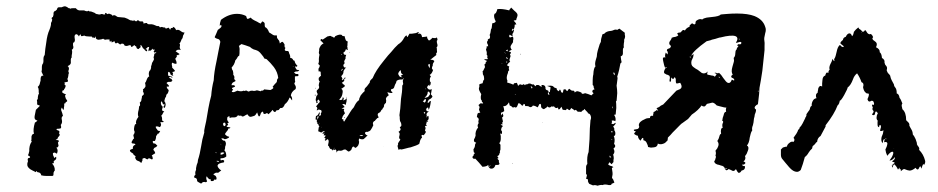

<svg xmlns="http://www.w3.org/2000/svg" viewBox="-20 -549 2979 610"><path d="M548 -376Q545 -376 545 -373Q546 -373 548 -376ZM559 -447 550 -453 547 -454Q543 -455 541 -453L538 -456L536 -460Q534 -462 529 -464V-460H524Q521 -458 522 -456Q520 -454 518 -458L517 -460L515 -461L510 -459L506 -458V-460Q504 -462 501 -462H498L496 -463Q495 -464 492 -463L488 -462Q485 -468 479 -466Q466 -472 462 -472H453Q448 -472 447 -476Q440 -476 436 -474Q436 -481 432 -481H424Q419 -486 416 -484Q414 -480 410 -482L407 -484L405 -486V-483H402Q397 -485 396 -484L391 -486L386 -489Q376 -493 376 -493Q358 -495 354 -495L349 -498L346 -500Q339 -502 338 -498Q337 -502 331 -504Q326 -507 321 -504Q318 -508 314 -508V-503H309Q303 -506 298 -503H294L290 -504Q285 -504 281 -508L276 -510Q274 -511 268 -513Q266 -511 264 -513L263 -514L262 -515Q257 -511 247 -516H232Q225 -517 221 -523H216H212Q205 -523 203 -521L201 -523Q198 -522 194 -526L190 -528Q188 -529 185 -529L181 -528L176 -526H168Q162 -526 161 -519L157 -515Q149 -513 150 -504V-501L149 -499L148 -494Q146 -496 145 -493Q143 -491 145 -488L146 -487Q145 -480 142 -476Q143 -469 137 -454Q130 -439 127 -414L124 -394L122 -374Q118 -370 118 -361V-354L117 -348Q113 -344 113 -335V-328L112 -321Q113 -318 118 -308Q110 -311 109 -299V-293L107 -286Q106 -278 100 -273Q103 -268 103 -262V-257Q103 -253 104 -252Q100 -247 100 -234Q96 -232 98 -226V-217Q100 -216 107 -213L94 -200L92 -190L90 -180Q88 -168 99 -166Q94 -160 91 -160Q84 -136 88 -124Q82 -124 80 -115V-108Q80 -103 79 -102L81 -99Q76 -93 74 -83L73 -76V-69Q71 -59 69 -56L71 -54L73 -53Q77 -51 75 -48Q65 -47 69 -37Q63 -23 72 -15Q74 -12 82 -8L94 -2L95 -6L99 -2L104 -1Q110 1 111 8Q119 10 128 10H144Q148 10 149 9L150 5V0Q152 -6 154 -7Q155 -20 145 -30Q147 -29 151 -31Q152 -32 150 -35L153 -39L157 -42Q160 -46 158 -51L152 -47L151 -51L149 -55Q147 -61 149 -63Q153 -65 155 -64L158 -62L161 -61Q166 -73 159 -80Q164 -80 166 -86L165 -91L164 -96Q167 -99 167 -101Q166 -104 162 -104H159L157 -106Q161 -106 162 -107Q162 -108 164 -112L168 -117Q172 -121 167 -126Q170 -128 168 -133L166 -134L163 -135Q160 -136 159 -139L163 -140H167Q170 -141 172 -141Q176 -142 173 -152Q178 -158 177 -165L176 -171Q175 -174 177 -178L179 -180L180 -181Q179 -187 174 -200Q175 -207 177 -207Q182 -195 183 -204Q183 -209 184 -212V-220L188 -221Q187 -223 190 -225Q195 -227 193 -230L191 -233L189 -236Q187 -242 187 -243Q186 -246 190 -250H187L185 -251L179 -254Q177 -256 178 -259Q178 -262 181 -262L184 -263Q182 -266 186 -268Q187 -269 187 -271L188 -273V-275L190 -276L187 -278Q184 -280 186 -285L184 -286Q186 -288 189 -288L194 -289Q198 -290 194 -298L196 -303L197 -308Q197 -313 199 -317L197 -323Q202 -334 195 -339Q207 -344 205 -353V-360Q205 -364 208 -367Q207 -370 208 -374L209 -380Q210 -387 208 -391Q214 -394 213 -401L212 -405V-410Q212 -414 216 -415Q218 -419 218 -422L217 -430Q216 -438 221 -440Q224 -441 226 -439L229 -436L231 -433Q232 -438 237 -440Q236 -434 240 -434L248 -436Q252 -433 264 -433H270Q273 -433 274 -429Q277 -431 280 -428L281 -429L282 -431Q284 -433 285 -433Q282 -428 288 -424Q293 -422 295 -423L302 -424L308 -426Q312 -422 317 -423L320 -424Q322 -424 323 -423H324L325 -424Q326 -425 328 -423V-419Q328 -418 330 -416L333 -420L334 -418L335 -414Q337 -415 340 -416.5Q343 -418 344 -418Q345 -411 349 -411L352 -413H354Q355 -412 357.5 -410.5Q360 -409 361 -408Q362 -407 364 -409L365 -410H367Q373 -412 376 -404Q379 -403 383 -403L387 -404Q393 -407 396 -404Q396 -401 397 -400Q401 -400 407 -406Q408 -403 413 -401Q413 -394 420 -393L423 -396L426 -398Q428 -402 425 -405H429L432 -400L434 -396L438 -393L441 -389Q444 -386 447 -386Q448 -390 447 -391Q445 -393 442 -393L445 -395L448 -398Q451 -401 454 -399Q451 -391 452 -386Q455 -390 460 -388V-391H464Q462 -394 464 -394Q466 -394 467 -391Q471 -392 472 -391L470 -388L468 -386Q471 -380 473 -382L476 -384V-381L470 -378V-374L469 -371Q467 -366 469 -363Q470 -360 466 -354L463 -349L462 -344L460 -338V-333Q458 -325 455 -324Q451 -316 454 -306Q450 -305 447 -298L445 -293L443 -288H442L441 -284L442 -280Q443 -274 441 -272L438 -268L434 -265Q436 -262 434 -259Q434 -258 435 -257Q436 -256 436 -254Q438 -251 436 -248Q432 -244 431 -244V-240L430 -237V-235L429 -232Q430 -228 424 -223Q427 -213 422 -211L421 -202L419 -194Q417 -183 420 -178Q409 -164 413 -155L409 -154L407 -148L406 -142Q405 -135 408 -130L406 -123L404 -121Q403 -120 406 -109Q403 -108 402 -105L401 -103L399 -100Q396 -93 403 -93H406L408 -92Q410 -92 410 -89Q401 -87 402 -76Q383 -72 403 -61Q403 -59 405 -57L409 -54Q413 -50 409 -49Q412 -39 418 -38L423 -36L429 -31L430 -34L432 -38Q434 -41 432 -44L435 -46L439 -47Q442 -47 444 -44H445Q448 -42 449 -43L450 -44L451 -45Q453 -48 461 -43Q463 -42 464.5 -43.5Q466 -45 465 -48L464 -52L462 -55L468 -59L473 -62Q473 -67 467 -73Q469 -79 472 -80L476 -82L480 -86L477 -89L475 -91Q472 -94 468 -93Q464 -98 465.5 -100Q467 -102 472 -101Q476 -108 476 -117Q480 -120 480 -124Q484 -122 489 -133Q481 -132 479 -138Q474 -143 475 -147Q479 -148 482 -147L485 -146L488 -145Q495 -152 489 -160L492 -161H495Q497 -160 501 -162Q500 -163 498 -164L496 -166H495V-172Q495 -178 492 -181Q495 -183 497 -188Q499 -193 502 -195Q498 -196 496 -197.5Q494 -199 495 -201L496 -206Q498 -209 496 -211Q489 -217 492 -227Q493 -227 495 -225L497 -220Q498 -216 502 -218Q504 -216 502 -214L500 -211Q498 -208 503 -206Q510 -218 502 -228L503 -231V-233L504 -234V-236Q505 -239 507 -241L508 -244V-246L510 -250Q513 -251 514 -255L515 -258L516 -261L515 -264L512 -267Q509 -272 510 -274Q516 -273 517 -275Q517 -276 516 -278L509 -285Q512 -289 517 -289H522L526 -290L525 -292H528Q526 -296 525 -298L521 -300L517 -302V-301Q519 -307 522 -305L525 -303L528 -301Q527 -308 515 -308L514 -312V-316Q513 -319 516 -321L520 -318L521 -315L522 -312L524 -311L525 -310Q529 -308 531 -308Q527 -312 530 -315Q526 -321 530 -321H533L536 -324L532 -329L527 -334V-338L526 -342Q525 -346 527 -350Q534 -346 540 -346Q542 -349 540 -355L538 -359L537 -363L539 -365L541 -368Q543 -370 541 -373L546 -375L551 -377Q548 -379 538 -386Q540 -389 545 -391H555Q551 -394 551 -400L552 -406Q552 -409 550 -411Q553 -413 555 -419L557 -424L560 -428L561 -433L562 -437L564 -440L565 -443L567 -445Z M598 9 599 8 601 6Q599 -3 603 -9Q602 -14 605 -25L608 -33L609 -41Q615 -59 619 -84L623 -106L629 -128Q628 -134 631 -146L633 -155L635 -164L642 -205Q646 -227 651 -245Q653 -271 659 -294Q660 -319 668 -355L674 -386L680 -416Q678 -424 673 -425L667 -427Q663 -429 662 -431L667 -442L672 -454L676 -457L681 -461Q686 -466 682 -470Q681 -469 678 -467Q678 -475 682 -486Q707 -505 733 -505Q749 -505 762 -498Q764 -490 766 -489Q768 -489 771 -490L774 -492L777 -493Q779 -488 797 -480Q798 -479 802 -477L808 -474L811 -478L813 -481Q820 -479 821 -474V-468L822 -463Q830 -460 835 -446L840 -443L846 -439Q852 -435 858 -437L860 -435Q859 -428 863 -425L864 -423L866 -421Q868 -418 869 -411Q875 -417 878 -416Q879 -416 884 -408V-402Q884 -398 887 -397L886 -395L885 -393Q884 -390 886 -388L890 -387H894Q899 -385 898 -381Q903 -372 902 -365Q907 -365 910 -361Q912 -356 916 -356Q916 -352 919 -347L922 -343L925 -340Q923 -336 922 -337L920 -338H918Q917 -337 919 -333L921 -330L923 -327Q928 -327 931 -326Q928 -322 924 -322H920L914 -319Q919 -313 922 -314H926L929 -311Q927 -306 924 -307H920L917 -306V-293Q919 -291 917 -288L915 -283Q917 -280 919 -276Q921 -271 919 -266Q905 -257 904 -245Q909 -240 908 -230Q905 -234 904 -235L903 -237Q901 -239 900 -239Q894 -224 885 -218Q880 -204 871 -206L868 -203L866 -200Q863 -198 859 -199Q853 -187 846 -200Q842 -194 833 -186L831 -188L828 -190Q821 -185 817 -188V-190L816 -192Q816 -194 815.5 -194.5Q815 -195 814 -194Q810 -192 809 -190L807 -184Q804 -176 801 -181L799 -186L797 -192Q792 -183 788 -181Q776 -177 775 -178Q771 -178 766 -186L760 -183L755 -180Q749 -177 746 -182Q741 -180 736 -183Q732 -176 724 -176H717Q714 -176 710 -174Q709 -176 709 -180Q701 -178 702 -173Q700 -168 707 -160Q705 -158 702 -157Q706 -153 704 -151L701 -150Q699 -148 701 -146Q702 -146 712 -144Q711 -141 709 -141H707L705 -140Q705 -136 700 -131L697 -127Q695 -125 695 -122Q703 -114 708 -115Q708 -111 704 -110L700 -108L696 -107H693L690 -109Q686 -110 683 -109Q688 -101 694 -102Q701 -95 695 -82Q696 -78 693 -71Q699 -66 699 -52Q693 -46 681 -46Q679 -43 682 -39Q686 -42 690 -40Q694 -39 691 -33Q656 -28 683 -7L681 -6Q680 -5 677.5 -3.5Q675 -2 673 0Q669 -1 665 0L662 2L658 4Q658 5 660 7L662 8L664 9Q668 13 668 18Q668 24 661 21Q660 28 649 26L650 24V21Q643 22 637 11Q633 16 638 27Q637 28 636 29Q635 30 634 30L629 29Q623 29 620 34Q616 34 613 31L609 29L606 26Q607 22 604 18Q603 17 597 15Q596 13 598 9ZM727 -274 723 -272 718 -270Q715 -268 721 -264L718 -261Q717 -260 717 -260Q717 -258 716 -258Q720 -255 725 -257L730 -259L734 -261Q747 -257 754 -261Q755 -260 757 -260Q761 -262 764 -261L767 -259L771 -258Q774 -261 781 -261L787 -260L793 -261Q796 -263 801 -261L808 -259L810 -261H814Q818 -262 819 -265L829 -264L839 -263L843 -265L846 -267Q851 -270 846 -273Q851 -280 859 -288L860 -292V-295Q862 -300 864 -301Q862 -320 850 -336L839 -349L827 -361L824 -362L820 -363Q818 -368 811 -376L806 -382L800 -387L793 -390L786 -392Q779 -395 774 -400L760 -405L747 -409L743 -406L739 -403Q742 -396 741 -388V-380L740 -372Q736 -371 733 -364L730 -360L727 -356Q727 -353 726 -351L723 -344Q718 -336 716 -335L717 -329L720 -324Q722 -315 721 -312Q724 -308 725 -304Q722 -298 729 -292Q727 -291 724 -289Q721 -287 720 -287Q715 -282 716 -278Q726 -280 727 -274ZM689 -156Q688 -152 692 -148Q700 -150 695 -159Q689 -160 689 -156ZM687 -65 684 -64H681V-57L684 -58L688 -59Q689 -60 693 -63Q691 -65 687 -65ZM672 -38H668Q667 -37 670 -36L672 -35L673 -34L676 -37ZM684 -87Q682 -92 680 -92Q683 -89 684 -87ZM667 -62V-66Q663 -65 667 -62ZM910 -337 912 -336Q913 -336 911 -338Q911 -337 910 -337ZM681 -52 683 -51Q683 -52 682 -53Q682 -52 681 -52ZM682 -75 683 -74Q683 -75 682 -75ZM675 -56Z M1008 -411 998 -421Q1000 -428 1005 -423L1011 -427L1017 -431Q1020 -434 1024 -434Q1029 -436 1032 -434Q1034 -432 1037 -432L1038 -431Q1039 -430 1040 -430Q1042 -428 1044 -432L1045 -434L1047 -435Q1059 -441 1066 -438Q1066 -434 1075 -434L1076 -429L1078 -423Q1079 -419 1085 -417L1084 -412V-408Q1084 -402 1083 -401L1084 -398V-395Q1086 -392 1084 -390L1079 -393Q1077 -385 1071 -382Q1072 -373 1080 -375Q1077 -368 1078 -363Q1070 -351 1076 -349Q1070 -344 1071 -340Q1073 -332 1080 -335Q1072 -327 1071 -321V-318L1070 -315Q1069 -312 1064 -307Q1068 -300 1068 -298L1067 -297Q1065 -296 1067 -294Q1071 -296 1072 -298L1074 -301L1076 -303Q1081 -301 1073 -298Q1077 -292 1066 -286L1069 -283L1071 -281Q1074 -280 1076 -276Q1073 -272 1072 -272L1069 -270L1068 -269L1064 -267Q1071 -263 1068 -252Q1067 -242 1059 -234Q1057 -231 1061 -231L1064 -232H1067L1069 -240Q1075 -238 1070 -230Q1080 -232 1081 -238Q1082 -234 1081 -227L1078 -215Q1075 -220 1067 -218Q1070 -216 1075 -209Q1068 -206 1065 -203Q1071 -204 1072 -203Q1075 -202 1072 -198L1076 -189Q1073 -186 1069 -180L1066 -171Q1067 -170 1071 -170Q1070 -163 1074 -163Q1077 -169 1086 -182L1092 -192L1098 -201L1104 -208L1108 -216Q1114 -227 1121 -231Q1120 -235 1126 -246Q1133 -255 1139 -260Q1136 -265 1142 -271L1146 -275L1149 -279Q1153 -285 1155 -287Q1154 -289 1157 -294L1161 -298L1164 -301Q1173 -324 1200 -357Q1214 -375 1223 -384L1234 -397L1245 -408Q1257 -415 1264 -429Q1269 -437 1272 -436L1273 -435V-433Q1272 -432 1273 -431.5Q1274 -431 1275 -432Q1279 -438 1281 -442Q1287 -441 1302 -444L1304 -445L1306 -446Q1310 -448 1311 -447L1309 -444L1307 -441Q1319 -446 1321 -431L1330 -432L1337 -433Q1336 -427 1343 -420L1349 -424L1354 -429L1358 -428H1361Q1363 -427 1368 -430L1370 -424Q1370 -421 1367 -418Q1369 -418 1368 -414L1369 -410L1370 -406Q1370 -400 1367 -399L1368 -394V-389Q1370 -383 1365 -378Q1367 -376 1366 -374L1357 -367L1352 -363L1347 -359Q1356 -360 1360 -355L1358 -351L1356 -348Q1354 -342 1355 -341Q1349 -330 1356 -327Q1352 -314 1345 -311Q1349 -307 1349 -305L1347 -303L1346 -300Q1345 -296 1346 -290Q1350 -288 1348 -283Q1348 -278 1344 -277Q1343 -276 1343 -279H1345V-280Q1337 -277 1337 -270L1340 -267L1342 -265Q1348 -263 1352 -266Q1351 -262 1349 -249L1352 -246L1354 -242L1352 -239L1349 -236Q1346 -234 1342 -232L1338 -224Q1341 -221 1343 -224L1345 -227Q1346 -228 1349 -228L1348 -221L1347 -215Q1345 -205 1342 -200L1340 -208Q1336 -206 1335 -205V-202L1333 -200L1337 -196L1340 -195L1343 -194Q1337 -193 1335 -186L1336 -180L1334 -175Q1339 -181 1340 -181Q1342 -181 1342 -173L1340 -167V-163Q1338 -162 1337 -162.5Q1336 -163 1337 -165H1340V-168Q1336 -166 1335 -158L1333 -152Q1331 -148 1330 -146Q1333 -144 1332 -141L1330 -134Q1334 -132 1332 -127L1329 -123L1326 -119Q1324 -122 1319 -119L1320 -115L1321 -112Q1317 -109 1315 -103L1312 -92Q1305 -87 1285 -81Q1283 -81 1277.5 -79.5Q1272 -78 1268 -77L1260 -75L1255 -74Q1251 -76 1246 -73L1245 -77L1244 -81Q1242 -86 1245 -90Q1243 -92 1247 -98L1250 -102L1252 -106Q1246 -109 1249 -118L1250 -124Q1248 -129 1246 -130Q1257 -137 1250 -144L1253 -147L1255 -149V-155L1253 -161Q1250 -164 1250 -172V-177L1249 -183Q1252 -200 1254 -235L1257 -256Q1258 -265 1258 -277L1260 -280L1261 -282L1260 -289Q1259 -292 1261 -296Q1247 -298 1240 -292L1238 -285Q1236 -283 1234 -277L1232 -271Q1231 -267 1222 -265Q1222 -260 1224 -258L1226 -257L1227 -254Q1223 -253 1219 -254L1215 -255L1211 -256Q1211 -253 1213 -251L1214 -249L1215 -246Q1207 -241 1206 -235L1207 -229L1206 -222Q1200 -218 1200 -213Q1201 -212 1198 -207L1196 -205L1195 -202Q1191 -200 1190 -196L1188 -193L1185 -191Q1180 -189 1180 -185Q1180 -180 1183 -177L1182 -175Q1181 -174 1179 -174Q1171 -166 1171 -165Q1167 -164 1165 -159Q1164 -157 1166 -151Q1162 -142 1157 -135Q1154 -132 1150 -131Q1149 -130 1147 -130Q1143 -131 1140 -128Q1139 -124 1142 -122L1144 -120L1148 -119Q1137 -108 1135 -107Q1129 -105 1121 -109Q1120 -107 1120 -103V-101L1121 -99Q1121 -93 1118 -87Q1113 -80 1108 -79Q1101 -90 1096 -73Q1089 -66 1086 -68L1082 -71L1078 -74H1073Q1069 -72 1067 -71Q1065 -70 1060 -70Q1054 -73 1048 -64L1049 -69L1048 -72Q1047 -76 1041 -72Q1038 -74 1039 -77H1042V-80L1040 -77L1038 -74Q1037 -72 1035 -70V-73L1032 -76Q1030 -74 1027 -79L1025 -84L1023 -86L1022 -87L1024 -97Q1025 -103 1022 -106Q1021 -108 1018 -105L1016 -103L1013 -102Q1012 -103 1012 -105L1014 -107Q1016 -109 1010 -112L1012 -114L1013 -115Q1015 -118 1014 -119H1008Q1009 -122 1011 -126Q1007 -124 1005 -123Q1005 -129 1008 -129H1010Q1011 -130 1011 -132Q1010 -133 1005 -131L1003 -129L1000 -128L996 -130L991 -132L992 -140Q992 -145 995 -148Q993 -148 991 -150H993V-152Q981 -160 991 -179L995 -181L998 -182Q1001 -185 999 -188Q1004 -195 1000 -199Q993 -202 990 -200L989 -199Q987 -198 986 -199Q991 -207 984 -211Q989 -216 991 -220Q996 -223 996 -227Q994 -231 991 -233Q989 -230 985 -224Q983 -230 983 -233L984 -238L985 -243Q990 -248 989 -251L987 -255L986 -259Q986 -262 989 -264L992 -267Q994 -269 994 -273Q992 -277 993 -281L994 -286L996 -290Q991 -294 993 -302L997 -306L1000 -309L999 -313V-319Q997 -325 993 -321Q991 -327 992 -331L995 -336L996 -341L994 -343L991 -346Q994 -351 993 -361Q993 -364 993.5 -367Q994 -370 994.5 -372.5Q995 -375 995 -376Q993 -378 993 -383L994 -388V-392Q994 -396 999 -404Q1003 -409 1008 -411ZM995 -187Q998 -191 994 -192Q992 -186 989 -183Q986 -180 984 -181Q982 -170 983 -169Q984 -168 987 -169Q991 -172 992 -177Q995 -182 995 -187ZM1246 -318 1245 -314 1247 -310 1249 -307Q1251 -303 1257 -305L1253 -308Q1255 -310 1256 -310L1258 -311L1261 -312Q1252 -315 1254 -326Q1249 -324 1248 -321ZM1337 -240 1340 -241 1344 -246 1347 -251 1345 -254 1344 -257Q1341 -259 1339 -257Q1339 -246 1329 -239Q1330 -238 1334 -239ZM1326 -225 1329 -223Q1334 -227 1333 -233Q1330 -236 1329 -233L1327 -230Q1325 -228 1323 -228ZM1341 -340 1343 -336Q1344 -334 1344 -332Q1347 -337 1345 -346Q1339 -345 1341 -340ZM1134 -118Q1130 -121 1122 -119Q1128 -115 1134 -118ZM985 -223V-221L987 -222L989 -223Q991 -225 991 -226H985ZM1328 -189 1329 -187 1331 -191 1329 -193 1326 -192ZM1066 -328 1064 -326Q1064 -324 1065 -324L1067 -326L1069 -329Q1069 -332 1066 -329ZM1336 -153 1335 -149H1329L1332 -151ZM1264 -301 1257 -296Q1261 -295 1264 -301ZM1334 -265 1330 -270Q1332 -265 1334 -265ZM979 -247Q980 -246 985 -246Q984 -249 979 -247ZM987 -177 989 -179 991 -178 989 -176Q987 -174 987 -175ZM988 -161 987 -156Q990 -159 988 -161ZM1074 -175 1073 -177Q1077 -177 1075 -174ZM1064 -374 1067 -376Q1064 -378 1064 -374ZM982 -268H983L982 -270Q981 -270 981 -269Q981 -268 982 -268ZM1257 -305 1256 -301Q1259 -304 1257 -305ZM1090 -382V-383L1092 -384Q1093 -383 1090 -382ZM995 -158H994Q994 -156 995 -156ZM1001 -144Q1002 -144 1002 -146Q1001 -146 1001 -144ZM1081 -241H1082L1081 -239Q1079 -239 1081 -241ZM1358 -416H1357V-415Z M1485 -55Q1483 -57 1489 -63Q1484 -64 1485 -70Q1483 -73 1485 -76L1487 -79L1488 -82L1489 -85V-89Q1491 -94 1493 -96Q1484 -97 1486 -106L1489 -112L1491 -118Q1489 -132 1499 -144Q1495 -151 1501 -158Q1499 -162 1500 -164L1501 -170Q1500 -175 1495 -177L1496 -183L1497 -187Q1498 -191 1506 -191Q1504 -194 1502 -200V-203L1503 -205Q1505 -210 1500 -215Q1507 -222 1509 -221L1511 -220Q1514 -220 1515 -221Q1515 -222 1514 -223L1512 -225Q1510 -226 1511 -229Q1505 -234 1509 -250L1506 -255L1503 -261Q1500 -268 1503 -273Q1502 -280 1504 -282L1508 -283L1514 -285Q1513 -287 1515 -291L1516 -294L1518 -296V-301L1517 -308Q1515 -310 1514 -314V-318L1513 -322Q1515 -323 1517 -328L1519 -332L1521 -336L1520 -340L1519 -344L1520 -345Q1521 -346 1522 -346L1523 -349Q1523 -353 1526 -353Q1527 -357 1524 -357L1521 -358L1518 -361H1529Q1531 -362 1529 -364L1528 -366V-367Q1530 -372 1526 -376Q1528 -382 1524 -391Q1527 -398 1526 -402H1531L1530 -407L1528 -411Q1526 -418 1530 -419Q1528 -425 1535 -426Q1537 -428 1537 -433L1536 -436V-439L1538 -444L1539 -450Q1539 -456 1542 -459L1543 -467L1544 -475Q1553 -476 1555 -481Q1547 -496 1551 -505Q1555 -506 1557 -511L1559 -516L1560 -520Q1574 -522 1598 -516L1599 -519L1601 -521Q1602 -523 1604 -525L1609 -520L1614 -515Q1623 -508 1624 -503Q1625 -501 1623 -495L1621 -490L1620 -485Q1614 -485 1612 -483Q1621 -475 1620 -470L1618 -471L1616 -472L1615 -468V-464Q1613 -457 1612 -456Q1614 -453 1611 -446L1608 -441Q1608 -437 1609 -435Q1606 -434 1604 -436L1602 -437L1600 -439Q1598 -437 1598 -436V-432Q1600 -428 1608 -433Q1611 -432 1611 -425L1610 -420V-415L1606 -409L1603 -404Q1600 -398 1606 -391Q1599 -388 1596 -386Q1602 -384 1603 -383Q1604 -380 1600 -376Q1602 -374 1602 -370L1600 -364Q1597 -356 1601 -353L1596 -349L1592 -344Q1589 -340 1598 -338Q1595 -332 1598 -326Q1593 -322 1594 -318Q1587 -302 1592 -293V-291L1591 -287Q1605 -283 1611 -280Q1612 -284 1615 -285H1618L1622 -286Q1623 -284 1624.5 -280.5Q1626 -277 1626 -276Q1628 -278 1630 -280L1632 -281Q1635 -281 1636 -280Q1640 -278 1644 -282L1648 -278Q1649 -282 1655 -281Q1660 -285 1666 -283L1670 -281Q1673 -280 1676 -281L1677 -279L1679 -277Q1681 -275 1682 -275Q1682 -278 1685 -279H1690L1693 -278L1695 -276L1701 -273V-276L1700 -279Q1711 -280 1713 -272V-268L1714 -265Q1715 -263 1722 -261Q1720 -258 1727 -256Q1727 -258 1727.5 -261Q1728 -264 1728.5 -266Q1729 -268 1729 -269.5Q1729 -271 1729 -272L1724 -274L1718 -276Q1732 -278 1737 -275L1739 -273L1741 -271Q1743 -270 1749 -268Q1747 -264 1755 -259L1757 -262L1759 -265L1761 -262L1762 -259Q1763 -255 1767 -254Q1769 -256 1769 -258L1770 -263Q1770 -266 1777 -265Q1781 -258 1783 -260L1785 -264Q1787 -266 1789 -267Q1794 -262 1797 -261H1801Q1805 -261 1806 -255Q1811 -260 1816 -259L1822 -257L1827 -255Q1828 -248 1839 -253L1849 -250L1859 -246L1866 -253Q1861 -256 1862 -260Q1863 -264 1869 -265L1867 -269Q1866 -271 1866 -274Q1866 -276 1865 -277L1863 -279V-294Q1863 -297 1863.5 -303Q1864 -309 1865 -312Q1866 -334 1872 -338Q1869 -346 1873 -359L1876 -369L1877 -379L1879 -388L1882 -398Q1885 -410 1889 -416Q1889 -425 1894 -440Q1895 -440 1897 -441Q1899 -442 1900 -442Q1906 -450 1922 -451L1926 -452L1931 -454Q1936 -456 1941 -454Q1943 -455 1945 -456.5Q1947 -458 1948 -458L1957 -451L1965 -445V-439L1966 -434Q1966 -428 1963 -423V-417L1962 -411Q1961 -404 1962 -398Q1959 -396 1959 -391V-382Q1960 -372 1952 -370Q1953 -359 1955 -351Q1954 -351 1951 -347L1949 -337L1947 -327Q1944 -314 1941 -306Q1943 -300 1941 -292L1940 -284L1939 -277Q1941 -263 1941 -253L1940 -241L1939 -229L1937 -227Q1938 -221 1938 -206L1937 -196L1936 -185H1934L1931 -184Q1938 -174 1935 -164Q1926 -168 1923 -165Q1927 -160 1922 -158Q1925 -154 1929 -155L1932 -157L1936 -159Q1937 -155 1928 -147Q1934 -139 1931 -136Q1935 -132 1935 -125Q1935 -117 1930 -117Q1935 -105 1931 -92Q1939 -84 1929 -77Q1932 -72 1932 -68Q1932 -62 1928 -58Q1930 -52 1930 -46L1929 -40V-34L1927 -32Q1925 -29 1923 -27Q1918 -32 1917 -34L1915 -31L1912 -27Q1914 -24 1920 -22L1924 -21L1929 -18Q1924 -16 1924 -15L1925 -8L1926 -1Q1927 4 1925 12Q1923 16 1928 21L1930 26L1932 31L1928 33L1923 35Q1923 39 1918 39H1914L1910 38Q1899 36 1895 39Q1891 38 1886 39L1878 41Q1871 38 1864 40Q1860 38 1852 35Q1849 31 1848 27V22Q1848 20 1842 19L1843 15L1844 11Q1846 6 1842 4V-18Q1842 -24 1846 -28Q1844 -52 1850 -66Q1854 -110 1854 -141Q1854 -143 1856 -167Q1859 -174 1857 -180Q1855 -188 1848 -189Q1848 -191 1846 -193L1843 -196Q1838 -201 1837 -203Q1837 -202 1836 -202L1835 -200L1832 -198Q1828 -197 1827 -193Q1825 -194 1821 -194H1817Q1814 -194 1810 -200Q1808 -200 1806 -198L1803 -200L1801 -202Q1798 -203 1795 -206Q1791 -199 1789 -199Q1788 -199 1781 -204Q1780 -200 1776 -199L1772 -200H1768Q1767 -202 1765.5 -205.5Q1764 -209 1764 -210L1760 -205Q1759 -202 1757 -202Q1753 -199 1753 -208Q1750 -205 1746 -206Q1741 -208 1740 -212Q1739 -209 1732 -211Q1726 -204 1719 -211Q1717 -207 1714 -206L1711 -204L1708 -202Q1699 -205 1699 -211V-215Q1699 -217 1697 -219Q1693 -219 1692 -215L1690 -211L1688 -208Q1680 -213 1676 -213Q1673 -215 1671 -211Q1665 -206 1660 -211L1655 -212H1649L1648 -214V-216Q1648 -218 1644 -219Q1641 -213 1640 -213L1638 -214L1635 -217Q1632 -221 1627 -221Q1627 -220 1625 -216L1623 -211Q1620 -205 1614 -209Q1610 -206 1607 -209L1604 -212Q1603 -213 1600 -213Q1599 -214 1597 -224Q1589 -210 1579 -212L1581 -204L1582 -196Q1581 -196 1580 -195Q1579 -194 1578 -193L1574 -192Q1570 -191 1573 -182Q1575 -186 1576 -189Q1579 -184 1579 -182Q1579 -177 1575 -176Q1577 -166 1578 -163Q1574 -159 1577 -154H1571Q1571 -152 1574 -151L1576 -150L1578 -148Q1573 -146 1572 -136Q1574 -132 1575 -131Q1575 -126 1574 -123L1572 -124L1569 -125L1571 -117V-108Q1571 -99 1566 -94Q1571 -90 1570 -86V-74L1569 -71Q1567 -68 1569 -66L1567 -62L1566 -58Q1565 -55 1560 -53Q1562 -49 1564 -47L1560 -45Q1567 -38 1565 -37V-34Q1565 -33 1567 -29Q1566 -25 1561 -25H1554Q1552 -17 1546 -14Q1537 -11 1533 -18Q1533 -18 1532 -20Q1531 -23 1531 -25Q1527 -20 1513 -19L1502 -32L1490 -45Q1485 -43 1482 -47Q1479 -51 1485 -55ZM1606 -453Q1606 -452 1607 -451Q1608 -451 1609 -452Q1610 -453 1612 -456L1611 -457L1609 -458Q1607 -454 1606 -453ZM1725 -247Q1726 -248 1724 -252L1723 -255L1722 -257Q1718 -250 1725 -247ZM1589 -367Q1588 -368 1588 -367Q1588 -365 1589 -364L1592 -361Q1593 -362 1593 -363L1592 -365Q1590 -367 1589 -367ZM1932 -318H1927L1929 -316L1930 -314Q1930 -312 1932 -310Q1933 -311 1933 -314ZM1672 -270 1670 -273Q1668 -275 1666 -275Q1668 -271 1669 -268Q1670 -268 1672 -270ZM1917 -55V-52L1916 -50Q1921 -48 1922 -49ZM1927 -130Q1923 -134 1921 -130Q1924 -127 1927 -130ZM1587 -388 1593 -386V-389L1592 -392L1590 -390Q1588 -389 1587 -388ZM1928 -205Q1927 -206 1927 -212Q1924 -205 1928 -205ZM1591 -349V-356Q1587 -350 1591 -349ZM1533 -18Q1538 -20 1538 -25Q1536 -21 1533 -18ZM1926 -105 1920 -108Q1923 -104 1926 -105ZM1584 -382V-383Q1583 -382 1583 -381Q1584 -381 1586 -379Q1587 -380 1585 -381ZM1575 -349 1574 -348V-347Q1577 -347 1575 -349ZM1635 -376V-378Q1632 -378 1634 -376Q1635 -375 1635 -376ZM1534 -24Q1535 -25 1533 -25Q1532 -24 1534 -24ZM1702 -158 1704 -160Q1702 -160 1702 -158ZM1618 -249H1616V-248Q1618 -246 1618 -249ZM1607 -31V-29Q1607 -28 1608 -29V-30Q1608 -31 1607 -31ZM1197 -83V-82Q1198 -83 1197 -83Z M2171 -368 2172 -369H2175L2174 -368L2175 -366Q2171 -367 2171 -368ZM2180 -375 2179 -374 2176 -372Q2183 -388 2225 -418L2233 -420L2237 -421L2242 -423Q2247 -424 2252.5 -425.5Q2258 -427 2262 -428.5Q2266 -430 2269 -430Q2304 -439 2317 -434Q2328 -429 2318 -413H2320L2324 -414L2331 -416Q2338 -416 2334 -409L2330 -408L2327 -409Q2322 -407 2322 -404Q2328 -404 2325 -401L2322 -397Q2320 -394 2321 -393Q2320 -392 2318.5 -390Q2317 -388 2317 -387L2316 -378Q2316 -370 2311 -365Q2313 -357 2311 -351L2309 -344L2307 -337Q2302 -320 2308 -312Q2300 -307 2305 -302L2308 -301L2311 -299Q2314 -296 2312 -293L2305 -296Q2301 -283 2292 -286Q2287 -288 2278 -301L2271 -311L2264 -318Q2263 -315 2257 -317L2254 -318Q2251 -318 2250 -317L2257 -314Q2255 -310 2251 -305Q2248 -309 2241 -309L2237 -310L2232 -311Q2223 -311 2229 -322Q2220 -313 2210 -317Q2208 -318 2197 -327L2190 -331L2183 -336Q2174 -342 2177 -356L2182 -367Q2184 -375 2184 -377ZM2264 -303 2263 -305H2265L2267 -304V-302ZM2331 -425 2329 -424 2327 -423Q2329 -424 2327 -426ZM2389 -261 2390 -260V-258Q2386 -259 2389 -261ZM2101 -376 2095 -382 2093 -374Q2093 -368 2094 -366Q2089 -368 2087 -365.5Q2085 -363 2087 -355Q2088 -352 2090 -342L2092 -336L2094 -332L2095 -336L2099 -334L2094 -332Q2087 -320 2091 -316Q2092 -315 2098 -312L2102 -311L2107 -308Q2109 -304 2108 -299L2107 -294L2108 -289Q2112 -289 2112 -294V-298L2113 -303Q2119 -295 2119 -299H2121V-301L2124 -304L2127 -298V-291Q2127 -286 2129 -284Q2130 -283 2141 -286Q2152 -269 2136 -264L2129 -261L2087 -217Q2079 -214 2074 -209Q2066 -206 2066 -204L2067 -203L2069 -201L2071 -198Q2069 -196 2069 -198L2067 -200L2066 -199Q2064 -197 2062 -196L2059 -194Q2056 -194 2056 -190V-188L2055 -185V-181H2049Q2045 -180 2045 -174Q2043 -174 2038.5 -173.5Q2034 -173 2032 -172Q2025 -169 2020 -166Q2006 -157 2011 -146Q2009 -140 2005 -139L1999 -138L1994 -137Q1993 -135 1995 -133L2000 -132L1998 -129L1996 -127Q1994 -125 1995 -125Q1995 -122 2000 -120Q2005 -117 2007 -118Q2006 -110 2015 -102L2018 -107L2021 -111Q2024 -111 2024 -108V-106Q2023 -105 2025 -103Q2032 -102 2035 -94L2038 -87L2039 -82L2048 -80L2058 -81Q2069 -82 2070 -93Q2075 -90 2082 -91Q2092 -93 2096 -98L2101 -103L2102 -112L2110 -120L2117 -128L2125 -136Q2146 -158 2148 -158Q2150 -159 2166 -171L2178 -185Q2199 -199 2209 -214Q2213 -210 2219 -211Q2222 -213 2226 -219L2235 -221L2243 -223Q2249 -223 2257 -214L2264 -212L2272 -210Q2282 -207 2288 -207Q2285 -203 2287 -194Q2281 -194 2279 -183L2276 -174Q2276 -173 2275.5 -170Q2275 -167 2274 -166Q2280 -164 2276 -157L2275 -154V-151Q2274 -147 2277 -144Q2268 -142 2271 -124Q2267 -123 2265 -114L2263 -108L2259 -101Q2265 -93 2262 -85L2259 -78L2253 -70Q2256 -62 2253 -55Q2256 -51 2253 -45L2252 -41L2249 -36Q2251 -27 2265 -25L2271 -23L2275 -22Q2282 -19 2283 -13Q2285 -18 2291 -13Q2287 -13 2286 -14L2283 -13Q2286 -8 2288 -8Q2291 -8 2295 -12L2302 -9Q2307 -6 2308 -6Q2314 -5 2318 -12Q2323 -2 2326 0Q2332 1 2336 -7Q2348 -9 2347 -21Q2339 -21 2337 -26Q2344 -25 2347 -29Q2351 -33 2342 -36Q2351 -43 2347 -53L2352 -60Q2353 -62 2356 -70Q2361 -82 2353 -87Q2360 -94 2362 -112L2365 -124Q2366 -129 2370 -135Q2368 -142 2372 -151L2374 -160L2375 -169Q2375 -172 2377 -178L2378 -185Q2382 -193 2382 -201Q2375 -205 2379 -211L2383 -215L2388 -218Q2393 -256 2393 -270Q2397 -290 2402 -324L2405 -352L2408 -380L2409 -390V-402Q2410 -412 2408 -424Q2408 -430 2409 -433L2411 -443Q2415 -455 2411 -464Q2404 -487 2377 -498Q2356 -506 2322 -506Q2305 -506 2294 -505L2281 -504L2270 -503Q2265 -497 2242 -495L2233 -494L2225 -493Q2215 -491 2211 -487Q2204 -490 2197 -486Q2188 -482 2190 -475Q2187 -470 2184 -472L2179 -475L2176 -473L2173 -470Q2170 -468 2171 -464Q2161 -461 2156 -452Q2150 -456 2147 -451L2143 -447Q2141 -445 2139 -445L2140 -446L2135 -445L2131 -442L2133 -440L2135 -437Q2133 -434 2126 -432L2120 -431L2114 -429Q2114 -426 2111 -422L2107 -416Q2104 -408 2112 -403Q2110 -397 2108 -396L2105 -395L2103 -394Q2098 -393 2099 -387Q2103 -386 2101 -376Z M2916 -25 2913 -28 2910 -21Q2908 -15 2908 -13L2904 -21L2901 -18L2900 -15Q2899 -13 2897 -11Q2893 -9 2889 -16Q2878 -7 2870 -7Q2865 -7 2853 -12Q2849 -12 2842 -5V-9Q2842 -12 2843 -12Q2843 -11 2839 -11L2837 -17L2836 -14Q2834 -12 2833 -10Q2831 -15 2827 -21Q2822 -27 2821 -27Q2818 -27 2816 -16Q2814 -20 2813 -23H2816V-27Q2829 -33 2815 -35Q2814 -36 2816 -38L2819 -40Q2824 -44 2823 -50Q2815 -39 2806 -39Q2814 -49 2817 -58Q2820 -67 2815 -67Q2809 -67 2799 -54L2797 -59L2795 -64Q2793 -72 2793 -74L2797 -83Q2799 -89 2799 -91Q2800 -95 2797 -97Q2794 -99 2789 -97Q2789 -101 2791 -107Q2788 -108 2786 -103L2785 -98L2784 -94Q2778 -101 2781 -114L2785 -124L2787 -135Q2776 -130 2776 -135L2777 -138L2778 -142Q2780 -146 2778 -151Q2773 -154 2773 -145Q2768 -145 2768 -154V-161Q2768 -164 2769 -165Q2764 -170 2765 -177L2766 -183L2769 -189Q2768 -191 2765 -194Q2764 -195 2763 -195L2761 -193L2760 -188Q2759 -181 2751 -184V-186L2752 -188Q2758 -195 2754 -198L2753 -199L2752 -201Q2751 -203 2753 -208L2752 -210L2751 -212Q2750 -215 2751 -218Q2753 -214 2755 -216Q2757 -216 2757 -220Q2757 -222 2755 -226Q2754 -229 2749 -229Q2739 -222 2736 -234Q2744 -251 2738 -252H2734L2730 -255Q2724 -260 2722 -272Q2724 -278 2723 -282Q2722 -286 2717 -288Q2712 -303 2703 -316Q2694 -309 2690 -297Q2683 -278 2673 -271Q2673 -267 2662 -247Q2652 -229 2648 -229Q2648 -227 2646 -221Q2644 -216 2641 -214Q2631 -187 2603 -151V-147L2595 -132L2587 -117Q2577 -111 2576 -98L2574 -97Q2572 -96 2572 -95L2569 -91Q2564 -86 2562 -85L2561 -81L2560 -77L2554 -71L2549 -64Q2544 -55 2537 -50Q2531 -27 2524 -9Q2518 -3 2512 -3Q2500 -3 2487 -18L2482 -24L2476 -31Q2468 -41 2467 -42Q2461 -48 2461 -57V-74L2468 -81Q2468 -80 2473 -82L2477 -83H2480Q2481 -90 2488 -95Q2495 -101 2501 -98Q2507 -105 2501 -111L2505 -117L2510 -124Q2515 -132 2516 -137Q2517 -137 2519 -139Q2520 -140 2520 -143Q2526 -149 2530 -157L2534 -165L2538 -173L2539 -176L2541 -179Q2543 -183 2542 -186Q2544 -189 2547.5 -194Q2551 -199 2552 -200L2553 -203L2554 -207Q2555 -211 2559 -213Q2558 -220 2562 -228Q2566 -236 2574 -237Q2569 -249 2578 -255V-258L2579 -263Q2579 -264 2579.5 -267Q2580 -270 2581 -271Q2585 -279 2592 -274V-284L2593 -295Q2594 -307 2602 -309L2603 -313L2605 -317Q2607 -320 2612 -317Q2611 -323 2616 -328Q2613 -334 2618 -345L2622 -353L2625 -362Q2631 -351 2631 -357Q2631 -358 2630 -361Q2634 -367 2635 -372L2638 -384Q2641 -400 2648 -406Q2649 -406 2651 -404L2653 -402L2654 -401L2655 -400H2657Q2659 -398 2661 -402Q2654 -407 2650 -411Q2649 -415 2658 -422Q2659 -430 2667 -432Q2672 -443 2679 -443Q2684 -443 2687 -434Q2689 -435 2691 -440L2692 -444L2693 -448L2699 -455L2707 -462Q2709 -457 2712 -456L2716 -453Q2717 -452 2719 -449Q2722 -447 2724 -449Q2726 -449 2726 -451Q2728 -453 2730 -453Q2736 -442 2740 -441L2743 -440L2745 -441Q2750 -441 2754 -431Q2748 -425 2758 -419Q2764 -415 2765 -412Q2767 -406 2763 -399Q2776 -393 2775 -383Q2781 -379 2782 -365Q2792 -359 2790 -351Q2790 -350 2792 -344L2796 -339Q2800 -334 2797 -326Q2799 -320 2801 -317L2805 -313L2808 -309Q2810 -299 2813 -294L2820 -281Q2820 -278 2822 -274L2825 -270Q2829 -265 2829 -252Q2836 -251 2838 -238Q2842 -234 2847 -220Q2844 -217 2845 -211L2846 -207L2847 -202Q2859 -192 2859 -167L2862 -164L2866 -160Q2870 -156 2869 -150L2872 -144L2876 -137Q2880 -130 2880 -122Q2884 -118 2889 -107Q2894 -94 2893 -91L2895 -87L2898 -83Q2902 -78 2900 -73Q2914 -59 2919 -39Q2921 -33 2916 -25ZM2795 -110 2793 -108Q2795 -106 2795.5 -106.5Q2796 -107 2795 -110ZM2718 -446 2717 -447Q2716 -446 2717 -446L2719 -444Q2719 -445 2718 -446ZM2821 -77 2819 -78Q2819 -77 2821 -77Z"/></svg>

Font: Kom-post
Style: Regular
Weight: 400
Designer: @guaschetti
Foundry: guaschetti
Version: Version 1.00 December 6, 2021, initial release